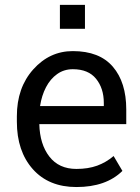

<svg xmlns="http://www.w3.org/2000/svg" viewBox="-20 -744 566 774"><path d="M322.5 -628H221.5V-724.5H322.5ZM288 10Q176.5 10 112.2 -62.2Q48 -134.5 48 -253.5V-275.5Q48 -390.5 114 -464.2Q180 -538 273.5 -538Q381 -538 435 -475Q489 -412 489 -302.5V-243.5H138.5Q140.5 -162.5 179 -112.8Q217.5 -63 288 -63Q335.5 -63 371.8 -76.2Q408 -89.5 438 -115L473.5 -55Q407.5 10 288 10ZM398.5 -316.5V-329Q398.5 -388 367.2 -426.5Q336 -465 273.5 -465Q238 -465 210.5 -445.5Q183 -426 165.5 -392.5Q148 -359 141.5 -316.5Z"/></svg>

Font: Roberto Sans
Style: Regular
Weight: 400
Designer: Google (font) & Cristiano Sobral (main changes)
Version: Version 1.500; ttfautohint (v1.8.4.7-5d5b-dirty)